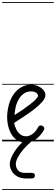

<svg xmlns="http://www.w3.org/2000/svg" viewBox="-25 -1349 534 1832"><path d="M216 10Q167.5 10 132.8 -14.8Q98 -39.5 77 -80.8Q56 -122 48 -172Q40 -222 45 -272Q54.5 -360 86.8 -419.8Q119 -479.5 167 -510.2Q215 -541 270.5 -541Q306.5 -541 338 -527Q369.5 -513 389 -490.5Q408.5 -468 408.5 -442Q408.5 -413.5 379.8 -379.5Q351 -345.5 305.5 -310Q260 -274.5 208 -240.2Q156 -206 109.5 -176.5Q115.5 -144.5 130.2 -115Q145 -85.5 168.5 -67Q192 -48.5 224 -48.5Q255.5 -48.5 287.2 -72.2Q319 -96 341 -139.5Q346 -149 357.5 -151.8Q369 -154.5 381.5 -147Q394 -140.5 397 -129.5Q400 -118.5 394.5 -109Q366 -58 322.2 -24Q278.5 10 216 10ZM114 -251Q149.5 -273 188.5 -299.8Q227.5 -326.5 261.5 -353Q295.5 -379.5 316.8 -401.5Q338 -423.5 338 -435.5Q338 -449 321 -463Q304 -477 267.5 -477Q230 -477 197.5 -452.5Q165 -428 143 -381.5Q121 -335 115.5 -269ZM216 10Q167.5 10 132.8 -14.8Q98 -39.5 77 -80.8Q56 -122 48 -172Q40 -222 45 -272Q54.5 -360 86.8 -419.8Q119 -479.5 167 -510.2Q215 -541 270.5 -541Q306.5 -541 338 -527Q369.5 -513 389 -490.5Q408.5 -468 408.5 -442Q408.5 -413.5 379.8 -379.5Q351 -345.5 305.5 -310Q260 -274.5 208 -240.2Q156 -206 109.5 -176.5Q115.5 -144.5 130.2 -115Q145 -85.5 168.5 -67Q192 -48.5 224 -48.5Q255.5 -48.5 287.2 -72.2Q319 -96 341 -139.5Q346 -149 357.5 -151.8Q369 -154.5 381.5 -147Q394 -140.5 397 -129.5Q400 -118.5 394.5 -109Q366 -58 322.2 -24Q278.5 10 216 10ZM114 -251Q149.5 -273 188.5 -299.8Q227.5 -326.5 261.5 -353Q295.5 -379.5 316.8 -401.5Q338 -423.5 338 -435.5Q338 -449 321 -463Q304 -477 267.5 -477Q230 -477 197.5 -452.5Q165 -428 143 -381.5Q121 -335 115.5 -269ZM226 354Q172 354 137 332.8Q102 311.5 85.2 280.2Q68.5 249 68.5 219Q68.5 184 89 141Q109.5 98 145.5 54Q181.5 10 228 -27.5Q238 -36 242.5 -38Q247 -40 252 -40Q265 -40 273.2 -33Q281.5 -26 281.5 -14.5Q281.5 -4.5 273.5 2Q232 37 198.5 76Q165 115 145.5 151.8Q126 188.5 126 217Q126 251 147 275.8Q168 300.5 211 300.5H269Q291 300.5 299.5 306Q308 311.5 308 326Q308 341 299 347.5Q290 354 269 354ZM-5 455H488.5V463H-5ZM-5 -16H488.5V0H-5ZM-5 -549H488.5V-541H-5ZM-5 -1329H488.5V-1321H-5Z"/></svg>

Font: Edu SA Dotted Guide
Style: Regular
Weight: 400
Designer: Tina and Corey Anderson, Eben Sorkin, Mirko Velimirovic
Foundry: Google for Education
Version: Version 2.000